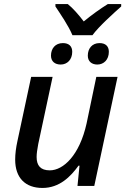

<svg xmlns="http://www.w3.org/2000/svg" viewBox="-20 -919 626 949"><path d="M338 -745H437C468 -788 543 -855 579 -887V-899H513C476 -876 434 -846 394 -813C369 -846 340 -879 315 -899H254V-887C279 -849 318 -793 338 -745ZM280 -600C312 -600 337 -624 337 -663C337 -691 320 -706 291 -706C253 -706 232 -679 232 -644C232 -615 252 -600 280 -600ZM461 -600C493 -600 518 -624 518 -663C518 -691 501 -706 472 -706C435 -706 414 -679 414 -644C414 -615 434 -600 461 -600ZM190 10C274 10 329 -46 368 -100H373L363 0H446L561 -539H456L408 -309C373 -151 293 -77 226 -77C180 -77 161 -101 161 -143C161 -160 164 -180 169 -207L240 -539H134L66 -221C59 -189 55 -158 55 -130C55 -40 105 10 190 10Z"/></svg>

Font: Noto Sans Medium
Style: Italic
Weight: 500
Italic angle: -12°
Designer: Monotype Design Team
Foundry: Monotype Imaging Inc.
Version: Version 2.013